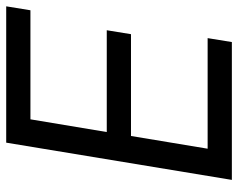

<svg xmlns="http://www.w3.org/2000/svg" viewBox="-94 -674 768 619"><g transform="rotate(-90 289.5 -364.0)"><path d="M19.5 0 139.6 -727.5H579.1L566.4 -649.4H214.8L173.8 -403.3H502L489.3 -325.2H161.1L120.1 -78.1H476.6L463.9 0Z"/></g></svg>

Font: Inter Tight
Style: Italic
Weight: 400
Italic angle: -9.39999°
Designer: Rasmus Andersson
Foundry: rsms
Version: Version 3.002